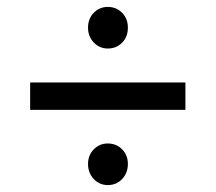

<svg xmlns="http://www.w3.org/2000/svg" viewBox="-20 -627 622 554"><path d="M250.5 -504.5C261.5 -492.8 275 -487 291 -487C307.7 -487 321.5 -492.7 332.5 -504C343.5 -515.3 349 -529.7 349 -547C349 -564.3 343.5 -578.7 332.5 -590C321.5 -601.3 307.7 -607 291 -607C275 -607 261.5 -601.3 250.5 -590C239.5 -578.7 234 -564.3 234 -547C234 -530.3 239.5 -516.2 250.5 -504.5ZM67 -389V-310H515V-389ZM250.5 -110.5C261.5 -98.8 275 -93 291 -93C307.7 -93 321.5 -98.8 332.5 -110.5C343.5 -122.2 349 -136.7 349 -154C349 -170.7 343.5 -184.7 332.5 -196C321.5 -207.3 307.7 -213 291 -213C275 -213 261.5 -207.3 250.5 -196C239.5 -184.7 234 -170.7 234 -154C234 -136.7 239.5 -122.2 250.5 -110.5Z"/></svg>

Font: ICO Headline
Style: Regular
Weight: 500
Designer: Julieta Ulanovsky
Foundry: Julieta Ulanovsky
Version: Version 7.200